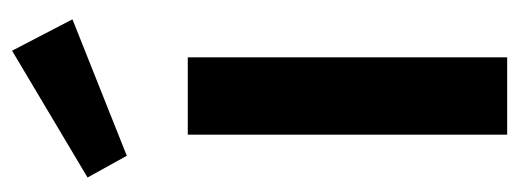

<svg xmlns="http://www.w3.org/2000/svg" viewBox="-291 -569 860 318"><g transform="rotate(-90 139.0 -410.0)"><path d="M203 0H75V-529H203ZM266 -720 40 -630 4 -695 214 -820Z"/></g></svg>

Font: Fira Sans Medium
Style: Regular
Weight: 500
Designer: bBox Type GmbH & Carrois Corporate GbR & Edenspiekermann AG
Foundry: bBox Type GmbH & Carrois Corporate GbR & Edenspiekermann AG
Version: Version 4.301